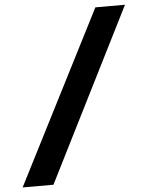

<svg xmlns="http://www.w3.org/2000/svg" viewBox="-58 -747 723 943"><g transform="rotate(-5 304.0 -275.0)"><path d="M448 -700H594L167 150H15Z"/></g></svg>

Font: renner_700bold
Style: Bold
Weight: 700
Version: Version 003.000 ; ttfautohint (v0.97) -l 8 -r 50 -G 200 -x 1